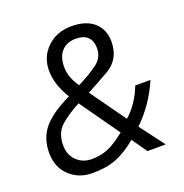

<svg xmlns="http://www.w3.org/2000/svg" viewBox="-131 -843 932 971"><g transform="rotate(-20 335.0 -357.5)"><path d="M224.1 -396Q173.8 -476.6 173.8 -551.8Q173.8 -627 225.6 -676Q277.3 -725.1 356.4 -725.1Q435.5 -725.1 478.3 -686.5Q521 -647.9 521 -583Q521 -487.8 442.9 -443.6Q364.7 -399.4 325.2 -378.9L460.9 -189Q522.9 -242.7 558.1 -333H640.1Q590.8 -217.8 502 -131.8L601.1 0H502.9L445.8 -81.1Q387.2 -32.2 333.3 -11.2Q279.3 9.8 205.1 9.8Q130.9 9.8 81.5 -37.1Q32.2 -84 32.2 -161.6Q32.2 -239.3 76.2 -292.7Q120.1 -346.2 224.1 -396ZM407.2 -134.8 257.8 -346.2Q195.3 -313.5 153.6 -276.9Q111.8 -240.2 111.8 -172.9Q111.8 -121.1 144.3 -89.6Q176.8 -58.1 224.6 -58.1Q272.5 -58.1 312 -74.2Q351.6 -90.3 407.2 -134.8ZM292 -431.2Q359.9 -465.8 400.4 -496.1Q440.9 -526.4 440.9 -577.1Q440.9 -614.7 420.2 -636.5Q399.4 -658.2 354 -658.2Q308.6 -658.2 280.3 -628.9Q252 -599.6 252 -543.5Q252 -487.3 292 -431.2Z"/></g></svg>

Font: OpenSans-Italic
Style: Italic
Weight: 400
Italic angle: -12°
Foundry: Ascender Corporation
Version: Version 1.10